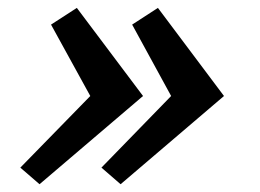

<svg xmlns="http://www.w3.org/2000/svg" viewBox="-20 -497 668 494"><path d="M81.7 -23 32.3 -65.7 212.3 -250 111.3 -433.7 177.7 -476.7 348 -250ZM290.3 -23 241 -65.7 420.3 -250 320 -433.7 386.3 -476.7 556.3 -250Z"/></svg>

Font: Epunda Slab Light
Style: Italic
Weight: 300
Italic angle: -12°
Designer: Simon Atzbach
Foundry: typofactur
Version: Version 1.102